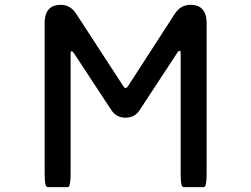

<svg xmlns="http://www.w3.org/2000/svg" viewBox="-20 -747 1040 794"><path d="M495.1 -383.8Q495.6 -383.3 499 -383.3Q502.4 -383.3 503.9 -384.3Q506.3 -386.7 509.3 -390.6L702.6 -689.5Q726.6 -727.1 768.6 -727.1Q798.8 -727.1 815.4 -710.4Q834.5 -691.4 834.5 -651.4V-34.2Q834.5 -6.8 833 3.7Q831.5 14.2 830.6 18.1Q827.6 26.9 821.3 26.9H740.2Q733.9 26.9 731 18.1Q730 14.2 728.5 3.7Q727.1 -6.8 727.1 -34.2V-525.4L726.1 -536.1Q725.1 -536.6 723.1 -536.6Q720.2 -536.6 719.2 -536.1Q716.8 -533.7 713.4 -529.3L557.1 -291Q537.1 -260.3 499 -260.3Q461.9 -260.3 440.9 -291L285.6 -527.3Q282.2 -531.7 279.8 -534.2Q278.8 -534.7 276.4 -534.7L272.9 -534.2Q272 -531.7 272 -523.4V-34.2Q272 -6.8 270.5 3.7Q269 14.2 268.1 17.1Q266.6 22.5 265.1 23.9Q262.2 26.9 258.8 26.9H177.7Q170.4 26.9 167.5 13.7Q164.6 -0.5 164.6 -34.2V-651.4Q164.6 -691.4 183.6 -710.4Q200.2 -727.1 231 -727.1Q271.5 -727.1 295.4 -689.5L490.7 -389.6Q493.7 -385.3 495.1 -383.8ZM713.4 -529.3Q713.4 -529.3 713.4 -529.3Z"/></svg>

Font: YuPearl-Medium
Style: Medium
Weight: 500
Designer: Max Yao
Foundry: Max-Everyday
Version: Version 1.011; ttfautohint (v1.8.3)